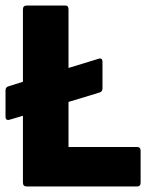

<svg xmlns="http://www.w3.org/2000/svg" viewBox="-24 -675 545 695"><path d="M73 0Q59 0 59 -14V-256L12 -242Q-4 -237 -4 -253V-348Q-4 -360 8 -363L59 -379V-641Q59 -655 73 -655H213Q224 -655 224 -641V-429L332 -462Q347 -467 347 -451V-356Q347 -343 336 -340L224 -306V-143H472Q485 -143 485 -129V-14Q485 0 472 0Z"/></svg>

Font: Sofia Sans Black
Style: Regular
Weight: 900
Designer: Botio Nikoltchev, Ani Petrova
Foundry: lettersoup
Version: Version 4.100; ttfautohint (v1.8.3)